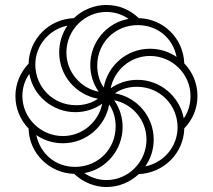

<svg xmlns="http://www.w3.org/2000/svg" viewBox="-20 -743 856 772"><path d="M408 9C458 9 504 -11 538 -43C638 -47 719 -127 721 -227C754 -261 774 -306 774 -357C774 -408 754 -454 721 -488C717 -591 635 -668 538 -670C504 -703 459 -723 408 -723C358 -723 311 -703 277 -670C174 -666 97 -583 95 -487C62 -453 42 -406 42 -357C42 -306 62 -260 95 -226C97 -124 182 -46 278 -44C312 -12 358 9 408 9ZM377 -374C303 -389 247 -454 247 -532C247 -622 320 -695 408 -695C440 -695 472 -685 497 -667C409 -652 343 -573 343 -482C343 -444 354 -407 377 -374ZM397 -391C379 -417 371 -448 371 -479C371 -571 442 -642 534 -642C612 -642 675 -591 690 -514C660 -535 623 -547 583 -547C490 -547 413 -480 397 -391ZM286 -320C191 -320 122 -395 122 -483C122 -562 179 -625 251 -640C230 -609 218 -572 218 -532C218 -439 285 -362 374 -346C348 -328 317 -320 286 -320ZM719 -267C702 -356 624 -422 533 -422C495 -422 458 -411 425 -388C440 -462 505 -518 583 -518C673 -518 746 -445 746 -357C746 -324 737 -293 719 -267ZM233 -196C143 -196 70 -269 70 -357C70 -390 80 -421 98 -446C113 -358 192 -292 283 -292C321 -292 358 -303 391 -326C376 -252 311 -196 233 -196ZM564 -74C586 -105 598 -142 598 -182C598 -275 531 -352 442 -368C468 -386 499 -394 530 -394C625 -394 694 -319 694 -231C694 -154 639 -89 564 -74ZM408 -19C375 -19 344 -30 319 -47C407 -62 473 -141 473 -232C473 -270 462 -307 439 -340C513 -325 569 -260 569 -182C569 -92 496 -19 408 -19ZM282 -72C201 -72 141 -127 126 -200C156 -179 193 -167 233 -167C326 -167 403 -234 419 -323C437 -297 445 -266 445 -235C445 -143 374 -72 282 -72Z"/></svg>

Font: Noto Serif Armenian ExtraCondensed Thin
Style: Regular
Weight: 100
Width: 2
Designer: Monotype Design Team
Foundry: Monotype Imaging Inc.
Version: Version 2.008